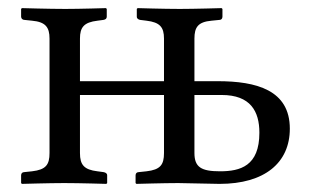

<svg xmlns="http://www.w3.org/2000/svg" viewBox="-20 -451 765 473"><path d="M459 -356C459 -384 468 -397 501 -400L521 -402C525 -402 528 -405 528 -410V-429L526 -431C526 -431 458 -429 423 -429C384 -429 319 -431 319 -431L317 -429V-410C317 -405 321 -403 325 -402L341 -400C374 -396 384 -384 384 -356V-251H177V-356C177 -384 187 -396 220 -400L235 -402C240 -403 243 -405 243 -410V-429L241 -431C241 -431 177 -429 141 -429C102 -429 34 -431 34 -431L32 -429V-410C32 -405 36 -402 40 -402L59 -400C92 -397 102 -384 102 -356V-74C102 -45 93 -33 59 -29L40 -27C35 -27 32 -24 32 -19V0L34 2C34 2 102 0 138 0C177 0 242 2 242 2L244 0V-19C244 -24 240 -26 235 -27L220 -29C187 -33 177 -45 177 -74V-217H384V-74C384 -45 375 -33 341 -29L322 -27C317 -27 314 -24 314 -19V0L316 2C316 2 384 0 419 0L521 2C632 2 694 -50 694 -134C694 -229 612 -251 516 -251H459ZM619 -124C619 -42 572 -29 522 -29C476 -29 459 -39 459 -74V-217H526C597 -217 619 -177 619 -124Z"/></svg>

Font: Libertinus Serif Display
Style: Regular
Weight: 400
Designer: Philipp H. Poll, Khaled Hosny
Foundry: Caleb Maclennan
Version: Version 7.050;RELEASE